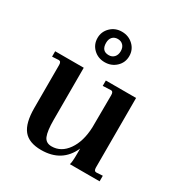

<svg xmlns="http://www.w3.org/2000/svg" viewBox="-159 -772 845 896"><g transform="rotate(30 264.0 -323.5)"><path d="M189 10Q123 10 93.5 -26.5Q64 -63 64 -144V-376Q64 -395 51 -395L16 -393V-422H170V-141Q170 -82 181 -55Q192 -29 223 -29Q274 -29 307.5 -76.5Q341 -124 344 -201L345 -375Q345 -395 333 -395L289 -393V-422H452V-47Q452 -28 465 -28L499 -30V0H339Q344 -15 344 -60V-87Q301 10 189 10ZM156 -575Q156 -609 180.5 -633Q205 -657 241 -657Q277 -657 302 -633.5Q327 -610 327 -575Q327 -540 302 -516.5Q277 -493 241 -493Q205 -493 180.5 -516.5Q156 -540 156 -575ZM241 -531Q259 -531 270 -543Q281 -555 281 -575Q281 -595 270 -606.5Q259 -618 241 -618Q223 -618 212.5 -606.5Q202 -595 202 -575Q202 -531 241 -531Z"/></g></svg>

Font: UnnaMedium
Style: Regular
Weight: 500
Designer: Jorge de Buen Unna
Foundry: Omnibus-Type
Version: Version 2.008;hotconv 1.0.109;makeotfexe 2.5.65596